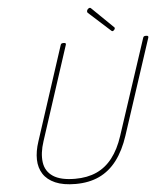

<svg xmlns="http://www.w3.org/2000/svg" viewBox="-75 -1319 1195 1403"><g transform="rotate(-5 522.5 -617.5)"><path d="M422 19Q332 19 273.5 -6.5Q215 -32 186 -77Q157 -122 155.5 -182.5Q154 -243 178 -315L401 -1000Q403 -1008 407.5 -1011.5Q412 -1015 424 -1015Q434 -1015 438 -1011.5Q442 -1008 439 -1000L215 -312Q187 -227 196 -160Q205 -93 260.5 -56Q316 -19 422 -19Q512 -19 579.5 -49.5Q647 -80 696 -143Q745 -206 776 -301L1006 -1000Q1008 -1008 1012.5 -1011.5Q1017 -1015 1029 -1015Q1049 -1015 1044 -1000L815 -301Q780 -194 725.5 -122.5Q671 -51 596 -16Q521 19 422 19ZM787 -1070Q784 -1070 782 -1072Q780 -1074 776 -1077L618 -1220Q616 -1223 615.5 -1225.5Q615 -1228 615 -1230Q615 -1235 618 -1240.5Q621 -1246 626.5 -1250Q632 -1254 636 -1254Q641 -1254 643.5 -1252Q646 -1250 650 -1246L802 -1098Q805 -1096 805.5 -1093Q806 -1090 806 -1089Q806 -1084 799.5 -1077Q793 -1070 787 -1070Z"/></g></svg>

Font: Playwrite BE VLG Thin
Style: Regular
Weight: 250
Designer: Veronika Burian, José Scaglione
Foundry: TypeTogether
Version: Version 1.002